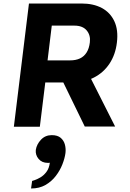

<svg xmlns="http://www.w3.org/2000/svg" viewBox="-20 -721 739 1094"><path d="M59 1 145 -701H445Q512 -701 560 -675.5Q608 -650 631.5 -600Q655 -550 646 -478Q638 -410 604 -358.5Q570 -307 515 -279Q460 -251 388 -251H238L207 1ZM463 0 332 -269 493 -283 636 0ZM251 -377H380Q412 -377 435.5 -388Q459 -399 473.5 -422Q488 -445 492 -480Q497 -520 474 -547.5Q451 -575 404 -575H275ZM157 353Q157 353 158.5 342Q160 331 161.5 320.5Q163 310 163 310Q163 310 177 305.5Q191 301 210 290Q229 279 244.5 258.5Q260 238 264 206Q262 207 258.5 207Q255 207 252 207Q219 207 200 184.5Q181 162 184 133Q189 101 213.5 75Q238 49 275 49Q308 49 326 64.5Q344 80 350 103.5Q356 127 353 151Q349 181 335.5 215.5Q322 250 298 281.5Q274 313 239 333Q204 353 157 353Z"/></svg>

Font: Inclusive Sans
Style: Bold Italic
Weight: 700
Italic angle: -7°
Designer: Olivia King
Foundry: Olivia King
Version: Version 2.004